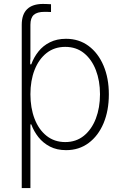

<svg xmlns="http://www.w3.org/2000/svg" viewBox="-20 -750 631 974"><path d="M90.3 -447.8V-624Q90.3 -677.2 117.7 -703.6Q145 -730 198.2 -730Q208 -730 219.2 -729.5Q230.5 -729 238.8 -728.5V-689Q230 -689.5 220.9 -689.7Q211.9 -689.9 205.6 -689.9Q168.5 -689.9 151.4 -674.6Q134.3 -659.2 134.3 -624V-447.8ZM90.3 204.1V-545.9H133.3V-423.8H138.7Q151.4 -459 174.8 -488.5Q198.2 -518.1 233.4 -535.6Q268.6 -553.2 314.9 -553.2Q380.4 -553.2 429.2 -517.1Q478 -481 505.1 -417.2Q532.2 -353.5 532.2 -271.5Q532.2 -189 505.4 -125Q478.5 -61 429.7 -24.7Q380.9 11.7 315.4 11.7Q268.6 11.7 233.6 -6.3Q198.7 -24.4 175 -54.2Q151.4 -84 138.7 -119.1H134.3V204.1ZM311 -29.3Q366.2 -29.3 405.8 -61.5Q445.3 -93.8 466.3 -148.7Q487.3 -203.6 487.3 -272Q487.3 -339.8 466.3 -394.3Q445.3 -448.7 406 -480.5Q366.7 -512.2 311 -512.2Q255.9 -512.2 216.3 -481Q176.8 -449.7 155.5 -395.5Q134.3 -341.3 134.3 -272Q134.3 -202.6 155.3 -147.7Q176.3 -92.8 216.1 -61Q255.9 -29.3 311 -29.3Z"/></svg>

Font: Inter ExtraLight
Style: Regular
Weight: 250
Designer: Rasmus Andersson
Foundry: rsms
Version: Version 4.001;git-66647c0bb